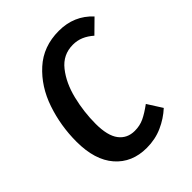

<svg xmlns="http://www.w3.org/2000/svg" viewBox="-203 -822 953 953"><g transform="rotate(-45 274.0 -345.0)"><path d="M548 -630 480 -563Q455 -585 429 -596Q403 -607 373 -607Q303 -607 259 -551.5Q215 -496 195 -414Q175 -332 175 -249Q175 -166 205 -126.5Q235 -87 288 -87Q324 -87 353.5 -101Q383 -115 421 -143L470 -66Q431 -30 380.5 -7.5Q330 15 270 15Q167 15 106 -55Q45 -125 45 -254Q45 -365 80 -468Q115 -571 189 -638Q263 -705 372 -705Q479 -705 548 -630Z"/></g></svg>

Font: Fira Sans Condensed Medium
Style: Italic
Weight: 500
Width: 3
Italic angle: -8°
Designer: bBox Type GmbH & Carrois Corporate GbR & Edenspiekermann AG
Foundry: bBox Type GmbH & Carrois Corporate GbR & Edenspiekermann AG
Version: Version 4.301